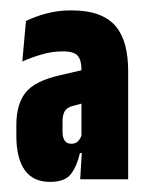

<svg xmlns="http://www.w3.org/2000/svg" viewBox="-20 -665 287 370"><path d="M134.5 -319.5 138.5 -384.5 137 -386V-509.5V-530.5Q137 -549 129.8 -557.5Q122.5 -566 101 -566Q80.5 -566 60.8 -560.2Q41 -554.5 23 -546.5L30 -624.5Q47 -633 69.5 -639Q92 -645 117 -645Q148.5 -645 169.8 -637Q191 -629 203.5 -613.8Q216 -598.5 221.5 -576.8Q227 -555 227 -528.5V-319.5ZM76.5 -314.5Q43.5 -314.5 27.5 -337.5Q11.5 -360.5 11.5 -403V-424Q11.5 -464 29.2 -486.5Q47 -509 95.5 -520L143 -531L152.5 -469.5L121 -461Q109 -458 104.8 -450.8Q100.5 -443.5 100.5 -430.5V-411Q100.5 -400.5 104.5 -394.2Q108.5 -388 117.5 -388Q126 -388 130.8 -393.2Q135.5 -398.5 137.5 -405.5L147.5 -370H134Q128.5 -345.5 117 -330Q105.5 -314.5 76.5 -314.5Z"/></svg>

Font: Anek Latin Condensed
Style: Bold
Weight: 700
Width: 3
Designer: Yesha Goshar
Foundry: Ek Type
Version: Version 1.003